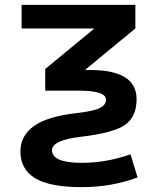

<svg xmlns="http://www.w3.org/2000/svg" viewBox="-20 -540 647 790"><path d="M332 -252H351Q542 -252 542 -132Q542 -60 495 -26.5Q448 7 311 23Q194 37 194 78Q194 130 317 130Q417 130 517 95L546 190Q439 230 317 230Q184 230 124 193Q64 156 64 83Q64 19 119 -21Q174 -61 297 -75Q366 -83 391 -95.5Q416 -108 416 -130Q416 -167 304 -167H166V-256L366 -421V-423H69V-520H537V-423L332 -254Z"/></svg>

Font: M PLUS 1p
Style: Bold
Weight: 700
Version: Version 1.062